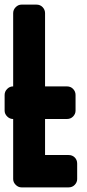

<svg xmlns="http://www.w3.org/2000/svg" viewBox="-20 -811 375 831"><path d="M307 -332Q307 -318 296.5 -307Q286 -296 270 -296H36Q22 -296 11 -307Q0 -318 0 -332V-400Q0 -415 11 -426Q22 -437 36 -437H270Q286 -437 296.5 -426Q307 -415 307 -400ZM314 -36Q314 -22 303.5 -11Q293 0 277 0H73Q59 0 48 -11Q37 -22 37 -36V-754Q37 -769 48 -780Q59 -791 73 -791H138Q154 -791 164.5 -780Q175 -769 175 -754V-140H277Q293 -140 303.5 -129.5Q314 -119 314 -103Z"/></svg>

Font: H.H. Samuel
Style: Regular
Weight: 900
Width: 1
Designer: deFharo
Foundry: deFharo
Version: Version 1.009